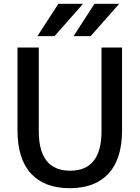

<svg xmlns="http://www.w3.org/2000/svg" viewBox="-20 -980 734 1010"><path d="M477 -960H607L457 -790H367ZM287 -960H417L267 -790H177ZM184 -730V-290Q184 -82 349 -82Q514 -82 514 -290V-730H622V-295Q622 -144 551 -67Q480 10 347 10Q214 10 143 -67Q72 -144 72 -295V-730Z"/></svg>

Font: M PLUS 1p Medium
Style: Regular
Weight: 500
Version: Version 1.062